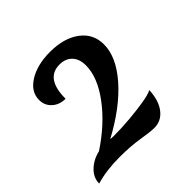

<svg xmlns="http://www.w3.org/2000/svg" viewBox="-122 -915 626 626"><g transform="rotate(-45 191.5 -601.5)"><path d="M-3 -393Q-3 -420 18.5 -440.5Q40 -461 71 -468Q147 -518 193 -580Q239 -642 239 -696Q239 -726 223 -742.5Q207 -759 180 -759Q115 -759 115 -666Q87 -666 69 -682.5Q51 -699 51 -724Q51 -762 89.5 -786Q128 -810 187 -810Q251 -810 290 -781Q329 -752 329 -703Q329 -645 274.5 -583Q220 -521 125 -470Q131 -469 139 -469Q178 -469 216.5 -472.5Q255 -476 285 -481Q315 -486 328 -493Q326 -447 305.5 -420.5Q285 -394 253 -394Q234 -394 195 -400.5Q156 -407 105 -407Q44 -407 -3 -393Z"/></g></svg>

Font: Merienda Medium
Style: Regular
Weight: 500
Designer: Eduardo Rodriguez Tunni
Foundry: Eduardo Rodriguez Tunni
Version: Version 2.001; ttfautohint (v1.8.4.7-5d5b)